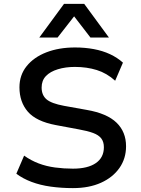

<svg xmlns="http://www.w3.org/2000/svg" viewBox="-20 -958 727 987"><path d="M355 9Q296 9 241.5 1.5Q187 -6 142 -23Q97 -40 64 -65L104 -158Q139 -133 178.5 -118Q218 -103 263 -97Q308 -91 355 -91Q431 -91 472.5 -119.5Q514 -148 514 -201Q514 -229 500.5 -246.5Q487 -264 458.5 -274.5Q430 -285 385 -293L267 -315Q166 -334 123 -384Q80 -434 80 -509Q80 -572 117 -618Q154 -664 218.5 -689Q283 -714 366 -714Q417 -714 462.5 -705.5Q508 -697 545.5 -679.5Q583 -662 612 -636L572 -543Q529 -582 477.5 -598Q426 -614 365 -614Q317 -614 277.5 -602Q238 -590 216 -567Q194 -544 194 -508Q194 -469 219 -447.5Q244 -426 309 -414L426 -393Q530 -375 579 -327.5Q628 -280 628 -206Q628 -143 594 -94.5Q560 -46 499 -18.5Q438 9 355 9ZM182 -765 309 -938H413L540 -765H445L361 -874L276 -765Z"/></svg>

Font: Nunito Sans 6pt SemiBold
Style: Regular
Weight: 600
Version: Version 3.101;gftools[0.9.27]